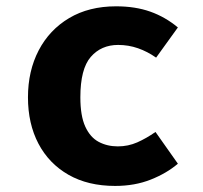

<svg xmlns="http://www.w3.org/2000/svg" viewBox="-20 -583 655 620"><path d="M360.5 -110.3Q393.8 -110.3 423.3 -123.3Q452.8 -136.4 482.1 -156.9L554.4 -54.4Q518.5 -23.6 466.9 -3.1Q415.4 17.4 351.8 17.4Q264.1 17.4 201 -18.7Q137.9 -54.9 104.1 -119.2Q70.3 -183.6 70.3 -268.7Q70.3 -353.8 104.9 -420.3Q139.5 -486.7 203.3 -524.6Q267.2 -562.6 354.9 -562.6Q416.9 -562.6 465.4 -545.4Q513.8 -528.2 554.4 -494.4L484.1 -396.9Q456.4 -416.4 425.6 -427.2Q394.9 -437.9 361.5 -437.9Q306.7 -437.9 273.1 -399.2Q239.5 -360.5 239.5 -268.7Q239.5 -208.7 255.4 -174.1Q271.3 -139.5 298.7 -124.9Q326.2 -110.3 360.5 -110.3Z"/></svg>

Font: FiraCode Nerd Font
Style: Bold
Weight: 700
Designer: Carrois Corporate, Edenspiekermann AG, Nikita Prokopov
Foundry: Carrois Corporate, Edenspiekermann AG, Nikita Prokopov
Version: Version 6.002;Nerd Fonts 2.1.0